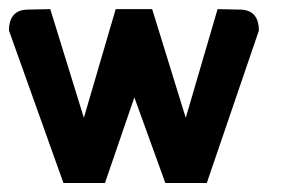

<svg xmlns="http://www.w3.org/2000/svg" viewBox="-20 -407 644 427"><path d="M318.4 -386.7 393.1 -145 463.9 -386.7 512.7 -385.7Q555.7 -385.7 555.7 -338.9L439.9 0H347.7L278.8 -190.4L213.4 0H121.1L0 -338.9Q0 -385.7 43 -385.7L91.8 -386.7L166.5 -145L237.3 -386.7Z"/></svg>

Font: Aswaq
Style: Regular
Weight: 400
Designer: Husham Jawad
Version: Version 1.000;November 3, 2021;FontCreator 14.0.0.2814 32-bi